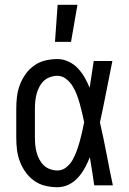

<svg xmlns="http://www.w3.org/2000/svg" viewBox="-20 -775 540 803"><path d="M210 -600 221 -755H304L277 -600ZM220 8Q195 8 169.5 2Q144 -4 123 -19Q102 -34 87 -55Q72 -76 63 -100Q54 -124 51 -149Q48 -174 48 -200V-320Q48 -346 51 -371Q54 -396 63 -420Q72 -444 87 -465Q102 -486 123 -501Q144 -516 169.5 -522Q195 -528 220 -528Q244 -528 266.5 -517.5Q289 -507 305.5 -489.5Q322 -472 334 -451Q346 -430 355 -408Q359 -436 363.5 -464Q368 -492 372 -520H450Q437 -456 424.5 -391.5Q412 -327 398 -263Q413 -198 425.5 -132Q438 -66 452 0H374Q370 -29 365.5 -58Q361 -87 356 -116V-118Q347 -95 335 -73Q323 -51 306.5 -32.5Q290 -14 267.5 -3Q245 8 220 8ZM220 -62Q241 -62 257.5 -75.5Q274 -89 284 -107Q294 -125 301 -144.5Q308 -164 313.5 -183.5Q319 -203 323.5 -223.5Q328 -244 332 -264Q328 -283 323.5 -302.5Q319 -322 313.5 -341.5Q308 -361 301 -379.5Q294 -398 283.5 -415Q273 -432 256.5 -445Q240 -458 220 -458Q205 -458 189.5 -452.5Q174 -447 163 -436.5Q152 -426 144.5 -411.5Q137 -397 133 -382Q129 -367 127.5 -351.5Q126 -336 126 -320V-200Q126 -184 127.5 -168.5Q129 -153 133 -138Q137 -123 144.5 -108.5Q152 -94 163 -83.5Q174 -73 189.5 -67.5Q205 -62 220 -62Z"/></svg>

Font: Iosevka Algr
Style: Regular
Weight: 400
Monospace: yes
Designer: Belleve Invis
Foundry: Belleve Invis
Version: Version 26.0.2; ttfautohint (v1.8.3)